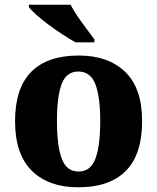

<svg xmlns="http://www.w3.org/2000/svg" viewBox="-20 -786 668 816"><path d="M312 10Q187 10 115.5 -60Q44 -130 44 -271Q44 -411 112.5 -480.5Q181 -550 315 -550Q440 -550 512 -480.5Q584 -411 584 -271Q584 -130 515 -60Q446 10 312 10ZM314 -57Q365 -57 385.5 -111.5Q406 -166 406 -271Q406 -376 385 -429Q364 -482 313 -482Q262 -482 242 -429Q222 -376 222 -271Q222 -166 242.5 -111.5Q263 -57 314 -57ZM301 -606Q276 -620 246 -639.5Q216 -659 186.5 -681Q157 -703 134.5 -723Q112 -743 103 -756V-766H280Q291 -744 309.5 -717Q328 -690 347.5 -664Q367 -638 381 -619V-606Z"/></svg>

Font: Noto Serif Sinhala ExtraBold
Style: Regular
Weight: 800
Designer: Jelle Bosma - Monotype Design Team
Foundry: Monotype Imaging Inc.
Version: Version 2.007; ttfautohint (v1.8.4.7-5d5b)